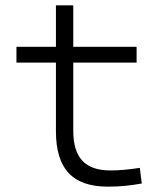

<svg xmlns="http://www.w3.org/2000/svg" viewBox="-20 -694 626 724"><path d="M386.7 9.8Q286.6 9.8 238.8 -41.5Q190.9 -92.8 190.9 -198.7V-458H42V-517.6H190.9V-673.8H256.3V-517.6H495.1V-458H256.3V-200.2Q256.3 -124.5 290.5 -87.9Q324.7 -51.3 396.5 -51.3Q424.8 -51.3 451.4 -54Q478 -56.6 507.3 -61L514.6 -2Q481.9 3.9 451.7 6.8Q421.4 9.8 386.7 9.8Z"/></svg>

Font: Cascadia Mono PL Light
Style: Regular
Weight: 300
Monospace: yes
Designer: Aaron Bell
Foundry: Saja Typeworks
Version: Version 2404.023; ttfautohint (v1.8.4)